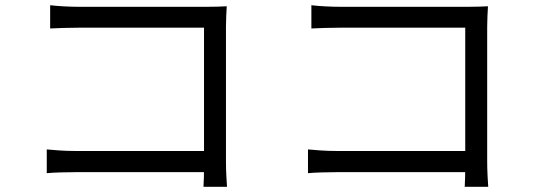

<svg xmlns="http://www.w3.org/2000/svg" viewBox="-20 -706 2040 735"><path d="M172 -686Q197 -683 227 -681.5Q257 -680 281 -680H774Q792 -680 812.5 -680.5Q833 -681 848 -682Q847 -665 846 -643.5Q845 -622 845 -604V-88Q845 -61 846.5 -32Q848 -3 849 9H759Q760 -3 760.5 -27.5Q761 -52 761 -79V-600H282Q254 -600 221.5 -599Q189 -598 172 -597ZM159 -134Q178 -132 208.5 -130Q239 -128 270 -128H806V-47H272Q242 -47 210.5 -46Q179 -45 159 -43Z M1172 -686Q1197 -683 1227 -681.5Q1257 -680 1281 -680H1774Q1792 -680 1812.5 -680.5Q1833 -681 1848 -682Q1847 -665 1846 -643.5Q1845 -622 1845 -604V-88Q1845 -61 1846.5 -32Q1848 -3 1849 9H1759Q1760 -3 1760.5 -27.5Q1761 -52 1761 -79V-600H1282Q1254 -600 1221.5 -599Q1189 -598 1172 -597ZM1159 -134Q1178 -132 1208.5 -130Q1239 -128 1270 -128H1806V-47H1272Q1242 -47 1210.5 -46Q1179 -45 1159 -43Z"/></svg>

Font: Noto Sans TC
Style: Regular
Weight: 400
Designer: Ryoko NISHIZUKA  (kana, bopomofo & ideographs); Paul D. Hunt (Latin, Greek & Cyrillic); Sandoll Communications , Soo-you
Foundry: Adobe
Version: Version 2.004-H2;hotconv 1.0.118;makeotfexe 2.5.65603